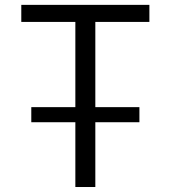

<svg xmlns="http://www.w3.org/2000/svg" viewBox="-20 -750 684 770"><path d="M105.5 -259.8V-320.3H282.2V-662.1H65.4V-730.5H579.1V-662.1H362.3V-320.3H539.1V-259.8H362.3V0H282.2V-259.8Z"/></svg>

Font: Mgen+ 1c regular
Style: Regular
Weight: 400
Designer: [Source Han Sans]
Ryoko NISHIZUKA  (kana & ideographs); Paul D. Hunt (Latin, Greek & Cyrillic); Wenlong ZHANG  (bopomofo
Version: Version 1.059.20150602